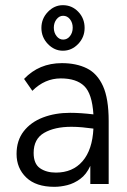

<svg xmlns="http://www.w3.org/2000/svg" viewBox="-20 -711 490 742"><path d="M190 11Q119 11 81.5 -25Q44 -61 44 -116Q44 -168 71.5 -203.5Q99 -239 146 -257Q193 -275 251 -275Q271 -275 293.5 -273.5Q316 -272 341 -269Q336 -349 305.5 -378.5Q275 -408 215 -408Q153 -408 105 -360L73 -406Q131 -467 219 -467Q275 -467 315.5 -447Q356 -427 378 -378.5Q400 -330 400 -243V0H329V-70Q314 -37 290 -19.5Q266 -2 240 4.5Q214 11 190 11ZM110 -120Q110 -78 134.5 -61Q159 -44 196 -44Q261 -44 299 -88Q337 -132 341 -214Q320 -217 298 -219Q276 -221 256 -221Q191 -221 150.5 -197.5Q110 -174 110 -120ZM223 -515Q190 -515 165 -541Q140 -567 140 -603Q140 -639 165 -665Q190 -691 223 -691Q258 -691 282.5 -665.5Q307 -640 307 -603Q307 -567 282 -541Q257 -515 223 -515ZM224 -558Q240 -558 250.5 -571.5Q261 -585 261 -604Q261 -623 250.5 -636.5Q240 -650 224 -650Q209 -650 198.5 -636.5Q188 -623 188 -604Q188 -585 198.5 -571.5Q209 -558 224 -558Z"/></svg>

Font: Inconsolata SemiCondensed
Style: Regular
Weight: 400
Width: 4
Monospace: yes
Designer: Raph Levien, Cyreal, Brenton Simpson
Foundry: Raph Levien, Cyreal, Google
Version: Version 3.000; ttfautohint (v1.8.2.53-6de2)